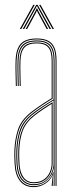

<svg xmlns="http://www.w3.org/2000/svg" viewBox="-20 -763 310 788"><path d="M208 0V-514Q208 -560.8 190.1 -580.9Q172.2 -601 131 -601Q87 -601 68.2 -580.2Q49.5 -559.5 48 -514Q47.2 -490.8 47.8 -463.8Q48.2 -436.8 49 -410H45Q44.2 -436.8 43.8 -464.5Q43.2 -492.2 44 -514Q45.5 -562.8 65.6 -583.9Q85.8 -605 131 -605Q160 -605 177.8 -595.8Q195.5 -586.5 203.8 -566.5Q212 -546.5 212 -514V0ZM118 -7Q147.5 -7 165.5 -21Q183.5 -35 191.8 -54.8Q200 -74.5 200 -91.2V-350.8Q182.8 -340.8 159.2 -325.2Q135.8 -309.8 117.2 -295.2Q79.8 -266.2 66.4 -230.5Q53 -194.8 51 -144.8Q50.5 -129.5 50.8 -121.5Q51 -113.5 52 -90.5Q54 -50.2 71.2 -28.6Q88.5 -7 118 -7ZM118 -11Q90.8 -11 74.4 -31.1Q58 -51.2 56 -90.8Q55 -109.5 54.8 -120Q54.5 -130.5 55 -144.8Q57 -198.2 71.4 -232.1Q85.8 -266 120.2 -292.5Q136.2 -305 157 -319Q177.8 -333 196 -343.8V-91.2Q196 -74.5 188.5 -55.8Q181 -37 163.9 -24Q146.8 -11 118 -11ZM118 -15Q144.8 -15 161 -27.1Q177.2 -39.2 184.6 -57Q192 -74.8 192 -91.2V-336.8Q177.5 -327.8 158.6 -315.1Q139.8 -302.5 122.2 -289Q87.5 -262 74.2 -228.6Q61 -195.2 59 -144.5Q58.5 -129.8 58.8 -122Q59 -114.2 60 -90.8Q62 -54.5 77 -34.8Q92 -15 118 -15ZM118 5Q81.8 5 62 -20.2Q42.2 -45.5 40 -90Q39 -108.5 38.8 -120.2Q38.5 -132 39 -145Q40.8 -192 53.9 -231.8Q67 -271.5 110 -304.8Q121.5 -313.5 135 -323Q148.5 -332.5 163 -342Q177.5 -351.5 192 -360V-514Q192 -552 177.9 -568.5Q163.8 -585 131 -585Q96 -585 80.6 -568.2Q65.2 -551.5 64 -513.5Q63.2 -490.8 63.8 -465.6Q64.2 -440.5 65 -410H61Q60.2 -438 59.8 -465.1Q59.2 -492.2 60 -513.5Q61.2 -552.2 76.9 -570.6Q92.5 -589 131 -589Q166 -589 181 -571.6Q196 -554.2 196 -514V-357.8Q174 -344.8 152.4 -330.2Q130.8 -315.8 112 -301.2Q71.2 -269.5 58 -231.1Q44.8 -192.8 43 -145Q42.5 -129.8 42.8 -121.5Q43 -113.2 44 -90.2Q46.2 -46.2 65.5 -22.6Q84.8 1 118 1Q146.2 1 168 -14.6Q189.8 -30.2 198.8 -57.5H199.8L196.5 -6V0H192.2V-4.8L196.8 -44.5H195.8Q186.2 -21.8 164.4 -8.4Q142.5 5 118 5ZM200.2 0V-10L201.8 -72.2H200.8Q196.2 -45.8 173.9 -24.4Q151.5 -3 118 -3Q86.2 -3 68.2 -25.6Q50.2 -48.2 48 -90.5Q47 -109 46.8 -120Q46.5 -131 47 -144.8Q48.8 -191.8 61.4 -229.2Q74 -266.8 115 -298.5Q128.2 -308.8 143.4 -319Q158.5 -329.2 173.2 -338.6Q188 -348 200 -355V-514Q200 -556.5 184 -574.8Q168 -593 131 -593Q92.2 -593 74.8 -574.6Q57.2 -556.2 56 -513.8Q55.2 -490.5 55.8 -463.8Q56.2 -437 57 -410H53Q52.2 -437.5 51.8 -464.9Q51.2 -492.2 52 -513.8Q53.2 -557.8 71.4 -577.4Q89.5 -597 131 -597Q170 -597 187 -577.8Q204 -558.5 204 -514V0ZM61.5 -644 116.5 -743H122.5L67.5 -644ZM73.5 -644 128.5 -743H134.5L189.5 -644H183.5L136.5 -729.2L132.5 -737.5H130.5L126.5 -729.2L79.5 -644ZM85.5 -644 125.5 -717.8 130.5 -728.8H132.5L137.5 -717.8L177.5 -644H171.5L134 -713.2L132.5 -718H130.5L129 -713.2L91.5 -644ZM195.5 -644 140.5 -743H146.5L201.5 -644Z"/></svg>

Font: Big Shoulders Inline Display Thin Thin
Style: Regular
Weight: 250
Version: Version 2.002